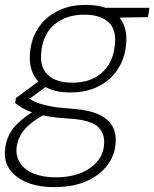

<svg xmlns="http://www.w3.org/2000/svg" viewBox="-49 -533 631 785"><path d="M172 232Q108 232 61.5 213Q15 194 -9.5 159.5Q-34 125 -28 76Q-25 45 -11.5 18Q2 -9 28.5 -33.5Q55 -58 97 -83L133 -65Q77 -35 50.5 -2.5Q24 30 19 69Q15 106 33.5 134Q52 162 89.5 177Q127 192 178 192Q263 192 316.5 156Q370 120 376 63Q382 15 352 -14Q322 -43 233 -48Q184 -51 148.5 -57Q113 -63 88 -71.5Q63 -80 45 -90Q27 -100 13 -112L16 -132L116 -206L155 -190L51 -114L55 -138Q68 -131 81.5 -123Q95 -115 114 -109Q133 -103 162.5 -97.5Q192 -92 240 -89Q315 -84 356.5 -64Q398 -44 413 -12.5Q428 19 423 58Q419 105 388.5 144.5Q358 184 304 208Q250 232 172 232ZM238 -155Q177 -155 138.5 -176.5Q100 -198 84.5 -235.5Q69 -273 74 -319Q79 -376 108 -419.5Q137 -463 186.5 -488Q236 -513 302 -513Q365 -513 403 -491.5Q441 -470 456.5 -433Q472 -396 466 -347Q461 -294 432.5 -250Q404 -206 355 -180.5Q306 -155 238 -155ZM246 -195Q323 -195 368 -236Q413 -277 420 -345Q429 -409 396 -441Q363 -473 295 -473Q223 -473 175.5 -434.5Q128 -396 120 -323Q112 -260 146 -227.5Q180 -195 246 -195ZM380 -460 370 -501H562L556 -463Z"/></svg>

Font: DM Sans 18pt ExtraLight
Style: Italic
Weight: 250
Italic angle: -10°
Designer: Colophon Foundry, Jonny Pinhorn
Foundry: Colophon Foundry
Version: Version 4.004;gftools[0.9.30]